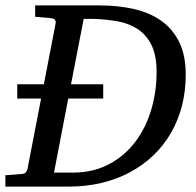

<svg xmlns="http://www.w3.org/2000/svg" viewBox="-35 -691 726 711"><path d="M28.8 -378.9H127.4L170.9 -604Q172.4 -612.3 168.5 -617.7Q164.6 -623 150.9 -624L95.2 -628.9V-670.9H334Q402.3 -670.9 460.7 -657.7Q519 -644.5 561.8 -614.3Q604.5 -584 628.7 -535.2Q652.8 -486.3 652.8 -415Q652.8 -353.5 638.7 -298.8Q624.5 -244.1 597.7 -198Q570.8 -151.9 532.5 -115.2Q494.1 -78.6 446 -53Q397.9 -27.3 341.1 -13.7Q284.2 0 220.2 0H-15.1V-42L46.9 -46.9Q56.6 -47.9 60.5 -52.5Q64.5 -57.1 66.9 -65.9L117.2 -326.2H28.8ZM544.9 -423.8Q544.9 -486.3 525.9 -524.4Q506.8 -562.5 474.6 -583.5Q442.4 -604.5 399.9 -612.1Q357.4 -619.6 311 -621.1H274.9L228 -378.9H347.2V-326.2H217.8L165 -51.8H237.8Q313.5 -52.7 371.1 -84.2Q428.7 -115.7 467.3 -167.5Q505.9 -219.2 525.4 -285.9Q544.9 -352.5 544.9 -423.8Z"/></svg>

Font: Charis SIL Viet
Style: Italic
Weight: 400
Italic angle: -11°
Foundry: SIL International
Version: Version 5.000